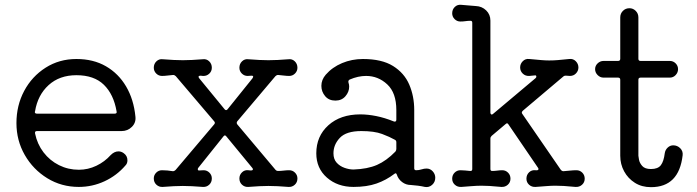

<svg xmlns="http://www.w3.org/2000/svg" viewBox="-20 -756 2881 794"><path d="M483 -214H133Q123 -214 125 -204Q134 -160 160 -126Q186 -92 224 -73Q262 -54 306 -54Q344 -54 378.5 -70.5Q413 -87 438 -115Q453 -130 470 -130Q481 -130 491 -123Q507 -112 507 -93Q507 -80 499 -72Q463 -30 412.5 -6.5Q362 17 306 17Q234 17 175.5 -19Q117 -55 82.5 -115Q48 -175 48 -247Q48 -320 80 -380Q112 -440 168.5 -476Q225 -512 296 -512Q366 -512 418 -482Q470 -452 501.5 -398.5Q533 -345 540 -274Q543 -249 525.5 -231.5Q508 -214 483 -214ZM296 -445Q226 -445 181 -404Q136 -363 125 -296Q125 -295 124.5 -294.5Q124 -294 124 -293Q124 -286 133 -286H454Q465 -286 462 -296Q450 -366 409.5 -405.5Q369 -445 296 -445Z M1176 -52Q1190 -52 1200 -42Q1210 -32 1210 -18Q1210 -2 1199 8Q1188 18 1173 17Q1148 15 1128.5 14Q1109 13 1090 13Q1072 13 1052.5 14Q1033 15 1007 17Q992 18 981 8Q970 -2 970 -18Q970 -33 981 -43.5Q992 -54 1007 -52Q1009 -52 1012 -51.5Q1015 -51 1018 -51Q1024 -51 1025.5 -54.5Q1027 -58 1023 -62L916 -192Q910 -200 904 -192L800 -62Q798 -60 798 -56Q798 -51 803 -51Q808 -51 812 -51.5Q816 -52 822 -52Q836 -52 846 -42Q856 -32 856 -18Q856 -2 845 8Q834 18 819 17Q793 15 773.5 14Q754 13 736 13Q718 13 698.5 14Q679 15 653 17Q638 18 627 8Q616 -2 616 -18Q616 -32 626 -42Q636 -52 650 -52Q661 -52 672 -51Q683 -50 695 -48Q701 -48 706 -53L866 -242Q871 -248 866 -254L707 -441Q702 -446 696 -446Q684 -445 672 -443.5Q660 -442 650 -442Q636 -442 626 -452Q616 -462 616 -476Q616 -492 627 -502.5Q638 -513 653 -511Q679 -509 698.5 -508Q718 -507 736 -507Q754 -507 773.5 -508Q793 -509 819 -511Q834 -513 845 -502.5Q856 -492 856 -476Q856 -461 845 -451Q834 -441 819 -442Q817 -442 814.5 -442.5Q812 -443 809 -443Q803 -443 801.5 -440Q800 -437 804 -432L909 -304Q915 -297 921 -304L1024 -432Q1027 -437 1027 -439Q1027 -443 1020 -443Q1016 -443 1012 -442.5Q1008 -442 1004 -442Q990 -442 980 -452Q970 -462 970 -476Q970 -492 981 -502.5Q992 -513 1007 -511Q1033 -509 1052.5 -508Q1072 -507 1090 -507Q1109 -507 1128.5 -508Q1148 -509 1173 -511Q1188 -513 1199 -502.5Q1210 -492 1210 -476Q1210 -462 1200 -452Q1190 -442 1176 -442Q1166 -442 1154 -443.5Q1142 -445 1130 -446Q1124 -446 1119 -441L961 -254Q957 -248 961 -242L1120 -53Q1124 -49 1129 -49Q1141 -49 1153 -50.5Q1165 -52 1176 -52Z M1744 -59Q1759 -59 1769.5 -47.5Q1780 -36 1780 -21Q1780 -3 1767 8.5Q1754 20 1737 17Q1724 14 1709 12Q1694 10 1679 9Q1659 9 1643 -3Q1627 -15 1621 -34Q1618 -43 1611 -37Q1577 -11 1537 3Q1497 17 1442 17Q1376 17 1332 -21.5Q1288 -60 1288 -122Q1288 -193 1338 -238Q1388 -283 1470 -283Q1501 -283 1536 -276Q1571 -269 1608 -254Q1609 -254 1610 -253.5Q1611 -253 1612 -253Q1619 -253 1619 -261V-301Q1619 -372 1581.5 -407Q1544 -442 1494 -442Q1461 -442 1426 -427Q1419 -423 1421 -415Q1424 -406 1424 -398Q1424 -376 1408.5 -358Q1393 -340 1367 -340Q1340 -340 1324.5 -358.5Q1309 -377 1309 -401Q1309 -426 1327 -447Q1354 -478 1394.5 -495Q1435 -512 1481 -512Q1559 -512 1605.5 -483Q1652 -454 1672.5 -406Q1693 -358 1693 -301V-60Q1693 -52 1701 -52Q1712 -52 1723 -55.5Q1734 -59 1744 -59ZM1442 -55Q1500 -57 1539 -74Q1578 -91 1615 -129Q1619 -134 1619 -140V-168Q1619 -175 1613 -178Q1592 -190 1560 -202Q1528 -214 1474 -214Q1412 -214 1385.5 -186Q1359 -158 1359 -122Q1359 -98 1372 -83.5Q1385 -69 1404.5 -62Q1424 -55 1442 -55Z M2364 -52Q2378 -52 2388 -42Q2398 -32 2398 -17Q2398 -2 2387 8Q2376 18 2360 17Q2329 14 2311 13Q2293 12 2277 12Q2259 12 2241.5 13.5Q2224 15 2195 17Q2179 18 2168 8Q2157 -2 2157 -17Q2157 -33 2168 -43.5Q2179 -54 2195 -52H2201Q2205 -52 2206.5 -55Q2208 -58 2205 -62L2083 -241Q2078 -250 2071 -243L2013 -194Q2008 -189 2008 -183V-57Q2008 -49 2015 -49Q2026 -49 2036.5 -50.5Q2047 -52 2057 -52Q2071 -52 2081 -42Q2091 -32 2091 -17Q2091 -2 2080 8Q2069 18 2053 17Q2022 14 2004 13Q1986 12 1971 12Q1960 12 1950.5 12.5Q1941 13 1927.5 14Q1914 15 1888 17Q1872 18 1861 8Q1850 -2 1850 -17Q1850 -32 1860 -42Q1870 -52 1884 -52Q1893 -52 1903.5 -51Q1914 -50 1924 -49H1926Q1933 -49 1933 -57V-662Q1933 -670 1926 -670Q1915 -670 1905 -668.5Q1895 -667 1884 -667Q1870 -667 1860 -677Q1850 -687 1850 -701Q1850 -717 1861 -727.5Q1872 -738 1888 -736Q1902 -735 1917.5 -733.5Q1933 -732 1948 -731Q1973 -730 1990.5 -713Q2008 -696 2008 -671V-290Q2008 -285 2011.5 -283Q2015 -281 2019 -285L2195 -433Q2198 -436 2198 -439Q2198 -446 2190 -444L2169 -442Q2153 -441 2142 -451.5Q2131 -462 2131 -477Q2131 -492 2142 -503Q2153 -514 2169 -512Q2201 -509 2218.5 -507.5Q2236 -506 2251 -506Q2270 -506 2287 -507.5Q2304 -509 2334 -512Q2350 -514 2361 -503Q2372 -492 2372 -477Q2372 -463 2362 -452.5Q2352 -442 2337 -442Q2333 -442 2329.5 -442.5Q2326 -443 2322 -443H2318Q2313 -443 2310 -440L2142 -298Q2135 -291 2140 -285L2299 -54Q2304 -48 2310 -48Q2324 -49 2337.5 -50.5Q2351 -52 2364 -52Z M2764 -155Q2781 -155 2793 -143Q2805 -131 2803 -114Q2788 18 2672 18Q2634 18 2605.5 0Q2577 -18 2561 -47.5Q2545 -77 2545 -112V-426Q2545 -435 2536 -435H2476Q2462 -435 2451.5 -445.5Q2441 -456 2441 -470Q2441 -484 2451.5 -494Q2462 -504 2476 -504H2536Q2545 -504 2545 -513V-684Q2545 -700 2556 -711Q2567 -722 2583 -722Q2598 -722 2609 -711Q2620 -700 2620 -684V-513Q2620 -504 2629 -504H2750Q2764 -504 2774 -494Q2784 -484 2784 -470Q2784 -456 2774 -445.5Q2764 -435 2750 -435H2629Q2620 -435 2620 -426V-112Q2620 -109 2622.5 -95.5Q2625 -82 2636 -69.5Q2647 -57 2672 -57Q2701 -57 2713 -73Q2725 -89 2729 -122Q2731 -136 2741 -145.5Q2751 -155 2764 -155Z"/></svg>

Font: Kiwi Maru
Style: Regular
Weight: 400
Designer: Hiroki-Chan
Version: Version 1.100